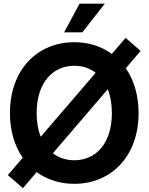

<svg xmlns="http://www.w3.org/2000/svg" viewBox="-20 -963 788 1018"><path d="M374 11.7C568.8 11.7 714.8 -133.8 714.8 -363.3C714.8 -458.5 689.9 -539.1 647 -601.1L725.6 -692.9L646 -762.2L572.8 -677.2C517.6 -717.3 449.7 -739.3 374 -739.3C178.2 -739.3 32.7 -593.8 32.7 -363.3C32.7 -268.6 57.6 -188.5 100.6 -126.5L21.5 -34.7L101.6 34.7L174.3 -50.3C230 -10.3 298.3 11.7 374 11.7ZM374 -113.3C331.1 -113.3 292 -126 260.3 -150.4L551.3 -489.7C565.4 -454.6 573.2 -412.1 573.2 -363.3C573.2 -203.6 489.3 -113.3 374 -113.3ZM319.8 -791.5H416.5L535.6 -943.4H401.9ZM174.3 -363.3C174.3 -523.4 258.8 -614.3 374 -614.3C417 -614.3 455.6 -601.6 487.3 -577.1L195.8 -237.8C182.1 -272.9 174.3 -314.9 174.3 -363.3Z"/></svg>

Font: Raveo Display Display SemiBold
Style: Regular
Weight: 600
Designer: Jakub Foglar, Rasmus Andersson (Inter)
Foundry: Jakubfoglar.com
Version: Version 1.100;Glyphs 3.2.3 (3260)